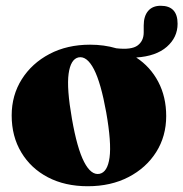

<svg xmlns="http://www.w3.org/2000/svg" viewBox="-20 -634 636 666"><path d="M292.5 -479Q341 -479 383.5 -466.5Q436 -460.5 457.2 -476.2Q478.5 -492 478.5 -521.5V-545.5Q478.5 -578 493.8 -596Q509 -614 537.5 -614Q596 -614 596 -551.5Q596 -504.5 558.8 -471.8Q521.5 -439 452.5 -434.5Q501.5 -402.5 529 -350.2Q556.5 -298 556.5 -231.5Q556.5 -161.5 521.8 -106.5Q487 -51.5 425.8 -19.8Q364.5 12 284.5 12Q205.5 12 146.2 -19Q87 -50 53.8 -105.5Q20.5 -161 20.5 -233.5Q20.5 -303.5 55.5 -359Q90.5 -414.5 151.8 -446.8Q213 -479 292.5 -479ZM325 -31Q353 -36.5 360 -87.5Q367 -138.5 348.5 -244Q330 -347 305.8 -393.8Q281.5 -440.5 252.5 -435Q225 -429 218 -378.2Q211 -327.5 229.5 -222Q247.5 -119 271.8 -72.2Q296 -25.5 325 -31Z"/></svg>

Font: Fraunces 72pt Black
Style: Regular
Weight: 900
Version: Version 1.000;[0bf87f6ff]